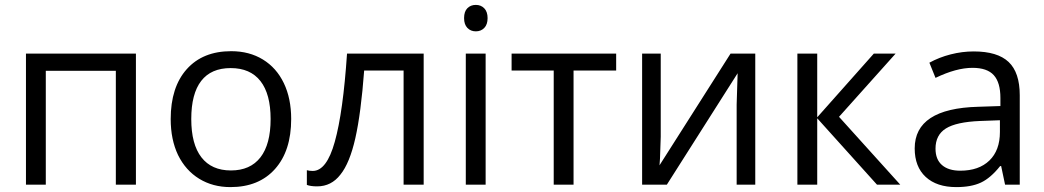

<svg xmlns="http://www.w3.org/2000/svg" viewBox="-20 -754 4265 784"><path d="M453 -465V0H535V-535H86V0H167V-465Z M924 -545Q808 -545 742.5 -471.5Q677 -398 677 -268Q677 -184 707 -121Q738 -58 793.5 -24Q849 10 921 10Q1037 10 1103 -64Q1169 -138 1169 -268Q1169 -352 1139 -414.5Q1109 -477 1053.5 -511Q998 -545 924 -545ZM922 -476Q1002 -476 1043.5 -423Q1085 -370 1085 -268Q1085 -165 1043.5 -111.5Q1002 -58 923 -58Q844 -58 802.5 -111.5Q761 -165 761 -268Q761 -371 801.5 -423.5Q842 -476 922 -476Z M1397 -535Q1381 -296 1347 -175Q1314 -56 1257 -56Q1243 -56 1233 -59V1Q1248 7 1275 7Q1333 7 1370 -41Q1408 -88 1431 -190Q1454 -292 1467 -466H1628V0H1710V-535Z M1923 -626Q1944 -626 1957.5 -640Q1971 -654 1971 -680Q1971 -706 1957.5 -720Q1944 -734 1923 -734Q1902 -734 1888.5 -720.5Q1875 -707 1875 -680Q1875 -654 1888.5 -640Q1902 -626 1923 -626ZM1882 -535V0H1963V-535Z M2069 -535V-466H2241V0H2322V-466H2496V-535Z M2602 0H2703L2992 -455L2990 -392L2988 -327V0H3064V-535H2963L2673 -79L2675 -107L2678 -196V-535H2602Z M3317 -535H3236V0H3317V-271L3561 0H3656L3406 -277L3637 -535H3548L3317 -275Z M4144 -365Q4144 -458 4098.5 -501Q4053 -544 3956 -544Q3909 -544 3862 -532Q3815 -520 3775 -498L3800 -436Q3885 -477 3951 -477Q4011 -477 4038 -447Q4065 -417 4065 -354V-321L3974 -318Q3715 -311 3715 -148Q3715 -73 3760 -31.5Q3805 10 3885 10Q3946 10 3985.5 -8.5Q4025 -27 4064 -76H4068L4084 0H4144ZM3800 -147Q3800 -203 3842.5 -229.5Q3885 -256 3982 -260L4063 -263V-215Q4063 -140 4020 -98.5Q3977 -57 3901 -57Q3853 -57 3826.5 -80Q3800 -103 3800 -147Z"/></svg>

Font: OpenSansMMV
Style: Regular
Weight: 400
Designer: Steve Matteson
Foundry: Ascender Corporation
Version: Version 4.000